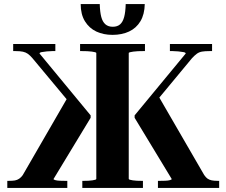

<svg xmlns="http://www.w3.org/2000/svg" viewBox="-20 -927 1116 947"><path d="M759 0V-35H770Q782 -35 795.5 -35.5Q809 -36 818 -38.5Q827 -41 827 -44L644 -346V-358L896 -663Q896 -668 885 -670Q874 -672 859.5 -673.5Q845 -675 832 -675H818V-710H1026V-675H1014Q991 -675 976.5 -672.5Q962 -670 951 -662Q940 -654 927 -640L733 -406L757 -461L987 -64Q995 -52 1003.5 -46Q1012 -40 1024 -37.5Q1036 -35 1054 -35H1061V0ZM312 0H16V-35H23Q42 -35 53.5 -37Q65 -39 74.5 -45.5Q84 -52 92 -63L322 -461L335 -406L140 -640Q128 -654 117.5 -661.5Q107 -669 93 -672Q79 -675 57 -675H45V-710H253V-675H238Q226 -675 211 -673.5Q196 -672 185.5 -670Q175 -668 175 -663L427 -358V-346L244 -44Q244 -41 253 -38.5Q262 -36 275.5 -35.5Q289 -35 301 -35H312ZM386 0V-35H394Q405 -35 416 -35.5Q427 -36 436 -37.5Q445 -39 450 -40.5Q455 -42 455 -45V-665Q455 -668 449 -669.5Q443 -671 433 -672.5Q423 -674 410 -674.5Q397 -675 385 -675H375V-710H695V-675H685Q673 -675 660.5 -674.5Q648 -674 638 -672.5Q628 -671 621.5 -669.5Q615 -668 615 -665V-45Q615 -42 620.5 -40.5Q626 -39 635 -37.5Q644 -36 655 -35.5Q666 -35 677 -35H685V0ZM535 -755Q490 -755 455 -771.5Q420 -788 399 -822Q378 -856 378 -907H472Q473 -868 479.5 -843.5Q486 -819 500 -807Q514 -795 536 -795Q559 -795 572.5 -807Q586 -819 592.5 -843.5Q599 -868 600 -907H694Q693 -856 672.5 -822Q652 -788 616.5 -771.5Q581 -755 535 -755Z"/></svg>

Font: Roboto Serif 144pt SemiBold
Style: Regular
Weight: 600
Version: Version 1.008